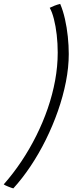

<svg xmlns="http://www.w3.org/2000/svg" viewBox="-70 -778 416 1008"><path d="M233 -502Q233 -549.5 227.8 -595.2Q222.5 -641 213 -678.2Q203.5 -715.5 191 -737Q201.5 -742.5 216.2 -748.2Q231 -754 246 -757.5Q261 -722.5 271 -678.2Q281 -634 286 -586.2Q291 -538.5 291 -494.5Q291 -424.5 276 -348.2Q261 -272 234 -195Q207 -118 170.5 -44.2Q134 29.5 90.5 94.5Q47 159.5 0 211Q-4.5 210 -11.5 207.5Q-18.5 205 -26.5 201.8Q-34.5 198.5 -41 195.5Q-47.5 192.5 -50.5 190Q-1 134 42 69.8Q85 5.5 120.2 -65Q155.5 -135.5 180.8 -209Q206 -282.5 219.5 -356.2Q233 -430 233 -502Z"/></svg>

Font: Grandstander Thin ExtraLight
Style: Italic
Weight: 250
Italic angle: -15°
Version: Version 1.200